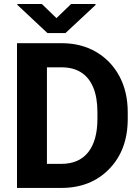

<svg xmlns="http://www.w3.org/2000/svg" viewBox="-20 -923 690 943"><path d="M280.8 0H127.4L128.4 -118.2H280.8Q368.2 -118.2 413.3 -175.5Q458.5 -232.9 458.5 -339.4V-372.1Q458.5 -443.8 438.2 -492.9Q418 -542 378.9 -567.1Q339.8 -592.3 282.7 -592.3H124.5V-710.9H282.7Q378.4 -710.9 451.7 -668.2Q524.9 -625.5 566.2 -549.1Q607.4 -472.7 607.4 -371.1V-339.4Q607.4 -187 516.8 -93.5Q426.3 0 280.8 0ZM210.5 -710.9V0H63.5V-710.9ZM185.5 -903.3 257.3 -834 329.1 -903.3H449.2V-898.4L301.8 -760.7H212.9L65.4 -898.9V-903.3Z"/></svg>

Font: RobotoDEMO
Style: Regular
Weight: 400
Designer: Christian Robertson
Foundry: Google
Version: Version 2.136